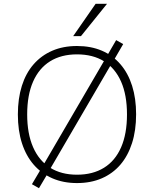

<svg xmlns="http://www.w3.org/2000/svg" viewBox="-20 -955 810 1010"><path d="M385 8Q313 8 255.5 -17Q198 -42 157.5 -88.5Q117 -135 95.5 -201.5Q74 -268 74 -353Q74 -437 95 -503.5Q116 -570 156.5 -616.5Q197 -663 254.5 -688Q312 -713 385 -713Q458 -713 515.5 -688.5Q573 -664 613.5 -617Q654 -570 675 -503.5Q696 -437 696 -354Q696 -269 674.5 -202Q653 -135 613 -88.5Q573 -42 515.5 -17Q458 8 385 8ZM385 -36Q468 -36 527 -72.5Q586 -109 617 -180Q648 -251 648 -353Q648 -455 617 -525.5Q586 -596 527.5 -632.5Q469 -669 385 -669Q302 -669 243.5 -632.5Q185 -596 154 -525.5Q123 -455 123 -353Q123 -252 154 -181Q185 -110 243.5 -73Q302 -36 385 -36ZM185 35 148 14 196 -67 211 -92 530 -639 544 -663 591 -744 628 -723 581 -642 565 -617 246 -70 233 -46ZM365 -765 483 -935H543L406 -765Z"/></svg>

Font: Nunito Sans 10pt ExtraLight
Style: Regular
Weight: 250
Designer: Vernon Adams
Foundry: Vernon Adams
Version: Version 3.101;gftools[0.9.27]